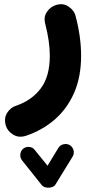

<svg xmlns="http://www.w3.org/2000/svg" viewBox="-20 -331 428 905"><path d="M309.6 353.5Q322.8 361.8 326.7 377.7Q330.6 393.6 322.3 407.2L241.2 539.1Q235.4 548.3 222.4 551.8Q209.5 555.2 196.5 552.5Q183.6 549.8 177.2 542L83.5 424.3Q74.2 412.1 75.9 395.8Q77.6 379.4 89.8 369.6Q102.1 359.9 118.4 361.6Q134.8 363.3 144 376L204.1 450.2L255.4 365.7Q263.7 352.5 280 348.9Q296.4 345.2 309.6 353.5ZM239.3 -305.7Q274.9 -318.8 302.5 -300.5Q330.1 -282.2 336.4 -254.9Q362.3 -157.2 362.3 -68.4Q362.3 31.7 329.1 107.2Q295.9 182.6 237.1 233.2Q178.2 283.7 102.1 309.1Q68.8 319.8 42.2 303.7Q15.6 287.6 7.3 260.7Q-2.4 226.1 13.7 200.9Q29.8 175.8 54.2 168Q129.4 142.6 172.1 85.9Q214.8 29.3 214.8 -68.4Q214.8 -134.8 193.4 -217.8Q184.6 -251 200.7 -274.4Q216.8 -297.9 239.3 -305.7Z"/></svg>

Font: Mikhak-DS2-FD ExtraBold
Style: Regular
Weight: 800
Designer: Amin Abedi
Version: Version 3.2